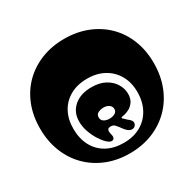

<svg xmlns="http://www.w3.org/2000/svg" viewBox="-177 -1002 1216 1203"><g transform="rotate(-30 431.5 -400.0)"><path d="M431 14Q341 14 265.5 -16.5Q190 -47 135 -102.5Q80 -158 50 -234.5Q20 -311 20 -402Q20 -494 50 -569.5Q80 -645 135 -699.5Q190 -754 265.5 -784Q341 -814 431 -814Q522 -814 597.5 -784Q673 -754 728 -699.5Q783 -645 813 -569.5Q843 -494 843 -402Q843 -311 813 -234.5Q783 -158 728 -102.5Q673 -47 597.5 -16.5Q522 14 431 14ZM431 -62Q501 -62 553 -91Q605 -120 634 -173Q663 -226 663 -297Q663 -365 634 -416.5Q605 -468 553 -497Q501 -526 431 -526Q360 -526 308 -497Q256 -468 228 -416.5Q200 -365 200 -297Q200 -226 228 -173Q256 -120 308 -91Q360 -62 431 -62ZM518 -110Q502 -110 488 -122.5Q474 -135 463.5 -150.5Q453 -166 444 -175Q432 -193 411 -193Q393 -193 388 -184.5Q383 -176 385 -165Q387 -154 389 -144Q393 -131 388.5 -120.5Q384 -110 370 -110Q356 -110 336.5 -128.5Q317 -147 298 -177.5Q279 -208 266.5 -244.5Q254 -281 254 -317Q254 -384 301 -425Q348 -466 427 -466Q486 -466 526 -444Q566 -422 586.5 -387.5Q607 -353 607 -317Q607 -281 592 -259.5Q577 -238 557.5 -227.5Q538 -217 522 -213.5Q506 -210 504 -210Q497 -210 497 -204Q497 -197 502 -197Q512 -187 521.5 -178Q531 -169 536 -166Q556 -147 547 -128.5Q538 -110 518 -110ZM430 -238Q450 -238 467.5 -247Q485 -256 485 -276Q485 -295 469 -306.5Q453 -318 429 -318Q410 -318 391.5 -309.5Q373 -301 373 -279Q373 -259 389 -248.5Q405 -238 430 -238Z"/></g></svg>

Font: Matemasie
Style: Regular
Weight: 400
Designer: Adam Yeo
Version: Version 1.001; ttfautohint (v1.8.4.7-5d5b)